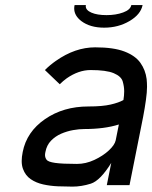

<svg xmlns="http://www.w3.org/2000/svg" viewBox="-20 -712 586 739"><path d="M276.4 -81.1Q310.1 -81.1 343 -96.4Q376 -111.8 398.7 -132.8Q421.4 -153.8 425.3 -171.9L437.5 -232.9Q382.3 -215.3 303.2 -215.3Q284.7 -215.3 261.2 -211.2Q237.8 -207 215.3 -197.3Q192.9 -187.5 176.3 -170.4Q159.7 -153.3 154.8 -127Q153.3 -120.6 153.3 -115.2Q153.3 -105.5 159.2 -97.2Q165 -88.9 192.4 -85Q219.7 -81.1 276.4 -81.1ZM478.5 0.5H391.1L408.2 -85Q365.7 -16.6 329.6 -5.1Q293.5 6.3 258.8 6.3Q232.9 6.3 203.4 5.1Q173.8 3.9 146.2 -2.2Q118.7 -8.3 98.1 -22.5Q77.6 -36.6 68.4 -62Q63.5 -75.2 63.5 -92.3Q63.5 -107.9 67.4 -127Q82.5 -204.6 153.1 -253.4Q223.6 -302.2 320.3 -302.2Q374 -302.2 405.8 -309.6Q437.5 -316.9 455.1 -327.1Q458 -345.2 458 -360.8Q458 -378.4 452.4 -398.2Q446.8 -418 418 -430.2Q389.2 -442.4 328.6 -442.4Q282.7 -442.4 236.8 -410.6Q222.7 -400.4 210 -387.7L152.8 -442.4Q172.4 -461.9 194.8 -477.5Q269 -529.8 346.2 -529.8Q417.5 -529.8 459.2 -513.7Q501 -497.6 520.5 -470Q540 -442.4 544.4 -407.7Q545.9 -393.1 545.9 -377.9Q545.9 -357.4 541.7 -327.4Q537.6 -297.4 530.8 -261.7ZM380.9 -605.5Q326.7 -605.5 293 -630.9Q265.6 -651.9 265.6 -679.7Q265.6 -686 267.1 -692.4H310.5Q310.1 -689.9 310.1 -688Q310.1 -672.9 332 -663.3Q354 -653.8 390.1 -653.8Q426.3 -653.8 454.1 -664.1Q481.9 -674.3 485.4 -692.4H528.8Q521.5 -656.2 478.3 -630.9Q435.1 -605.5 380.9 -605.5Z"/></svg>

Font: Qaz
Style: Italic
Weight: 400
Italic angle: -11.25°
Designer: GGBotNet
Foundry: f0n7
Version: 0.70